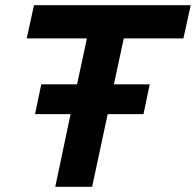

<svg xmlns="http://www.w3.org/2000/svg" viewBox="-20 -720 755 740"><path d="M193 0 252 -280H115L139 -395H277L315 -572H83L111 -700H715L687 -572H457L419 -395H557L533 -280H395L335 0Z"/></svg>

Font: Red Hat Display ExtraBold
Style: Italic
Weight: 800
Italic angle: -12°
Designer: Pentagram, MCKL
Foundry: Pentagram, MCKL
Version: Version 1.023